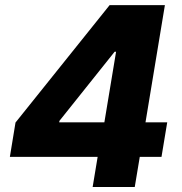

<svg xmlns="http://www.w3.org/2000/svg" viewBox="-20 -748 730 768"><path d="M19.5 -120.6 42 -257.8 418.5 -727.5H639.6L562 -258.8H648.9L626 -120.6H539.1L519 0H350.6L370.6 -120.6ZM397.5 -258.8 444.3 -541H438.5L217.8 -264.6L216.8 -258.8Z"/></svg>

Font: Inter Extra Bold
Style: Italic
Weight: 800
Italic angle: -9.39999°
Designer: Rasmus Andersson
Foundry: rsms
Version: Version 4.000;git-3c8e0fc